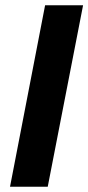

<svg xmlns="http://www.w3.org/2000/svg" viewBox="-20 -708 335 728"><path d="M161 0H18L151 -688H295Z"/></svg>

Font: Libra Sans
Style: Bold Italic
Weight: 700
Italic angle: -12°
Foundry: Context Ltd
Version: Version 1.002